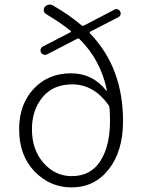

<svg xmlns="http://www.w3.org/2000/svg" viewBox="-20 -815 635 848"><path d="M296.9 -37.1Q380.9 -37.1 423.3 -104Q465.8 -170.9 465.8 -279.3Q465.8 -310.5 463.9 -338.9Q462.9 -345.7 459 -351.6Q393.6 -442.4 298.8 -442.4Q214.8 -442.4 168 -385.7Q121.1 -329.1 121.1 -244.1Q121.1 -153.3 172.4 -95.2Q223.6 -37.1 296.9 -37.1ZM502.9 -739.3 379.9 -675.8Q373 -671.9 377.9 -667Q523.4 -516.6 523.4 -280.3Q523.4 -147.5 460.4 -67.4Q397.5 12.7 295.9 12.7Q201.2 12.7 132.8 -57.6Q64.5 -127.9 64.5 -244.1Q64.5 -353.5 128.4 -422.4Q192.4 -491.2 293.9 -491.2Q388.7 -491.2 449.2 -415Q450.2 -414.1 451.7 -414.6Q453.1 -415 452.1 -416Q424.8 -549.8 332 -641.6Q327.1 -647.5 320.3 -643.6L188.5 -575.2Q180.7 -571.3 172.9 -573.7Q165 -576.2 161.1 -583Q157.2 -589.8 159.7 -597.7Q162.1 -605.5 168.9 -609.4L290 -671.9Q296.9 -674.8 291 -679.7Q247.1 -714.8 183.6 -752.9Q175.8 -757.8 173.8 -767.1Q171.9 -776.4 177.7 -784.2Q183.6 -792 193.4 -793.9Q196.3 -794.9 199.2 -794.9Q205.1 -794.9 211.9 -792Q285.2 -750 338.9 -704.1Q343.8 -699.2 350.6 -702.1L485.4 -772.5Q492.2 -776.4 499.5 -773.9Q506.8 -771.5 510.7 -764.6Q514.6 -757.8 512.2 -750.5Q509.8 -743.2 502.9 -739.3Z"/></svg>

Font: Gen Jyuu Gothic Light
Style: Regular
Weight: 200
Designer: [Source Han Sans]
Ryoko NISHIZUKA  (kana & ideographs); Paul D. Hunt (Latin, Greek & Cyrillic); Wenlong ZHANG  (bopomofo
Version: Version 1.002.20150607